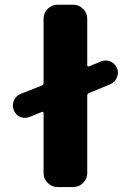

<svg xmlns="http://www.w3.org/2000/svg" viewBox="-20 -794 531 794"><path d="M398.4 -540Q408.2 -543.9 417 -543.9Q426.8 -543.9 436.5 -540Q456.1 -531.2 463.9 -511.7Q467.8 -502.9 467.8 -493.2Q467.8 -483.4 462.9 -472.7Q455.1 -453.1 435.5 -445.3L347.7 -409.2Q340.8 -406.2 340.8 -398.4V-78.1Q340.8 -54.7 323.7 -37.6Q306.6 -20.5 283.2 -20.5H217.8Q194.3 -20.5 177.2 -37.6Q160.2 -54.7 160.2 -78.1V-326.2Q160.2 -329.1 158.2 -330.6Q156.2 -332 153.3 -331.1L102.5 -310.5Q92.8 -306.6 84 -306.6Q74.2 -306.6 63.5 -310.5Q44.9 -318.4 37.1 -337.9Q33.2 -347.7 33.2 -357.4Q33.2 -367.2 37.1 -377.9Q44.9 -396.5 64.5 -405.3L153.3 -440.4Q160.2 -443.4 160.2 -450.2V-716.8Q160.2 -740.2 177.2 -757.3Q194.3 -774.4 217.8 -774.4H283.2Q306.6 -774.4 323.7 -757.3Q340.8 -740.2 340.8 -716.8V-523.4Q340.8 -521.5 342.8 -520Q344.7 -518.6 347.7 -519.5Z"/></svg>

Font: Gen Jyuu Gothic Heavy
Style: Bold
Weight: 900
Designer: [Source Han Sans]
Ryoko NISHIZUKA  (kana & ideographs); Paul D. Hunt (Latin, Greek & Cyrillic); Wenlong ZHANG  (bopomofo
Version: Version 1.002.20150607